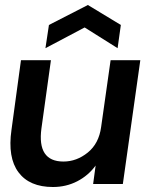

<svg xmlns="http://www.w3.org/2000/svg" viewBox="-20 -737 582 769"><path d="M192 12Q98 12 54 -47Q10 -106 26 -217L64 -496H184L146 -223Q128 -90 234 -90Q287 -90 331.5 -126Q376 -162 385 -228L423 -496H542L472 0H353L363 -74Q334 -34 289.5 -11Q245 12 192 12ZM162 -544 176 -637 332 -717 464 -637 451 -544 319 -627Z"/></svg>

Font: Host Grotesk SemiBold
Style: Italic
Weight: 600
Italic angle: -8°
Designer: Doğukan Karapınar based on Poppins by Indian Type Foundry, Jonny Pinhorn
Foundry: Element Type
Version: Version 1.001; ttfautohint (v1.8.4.7-5d5b)